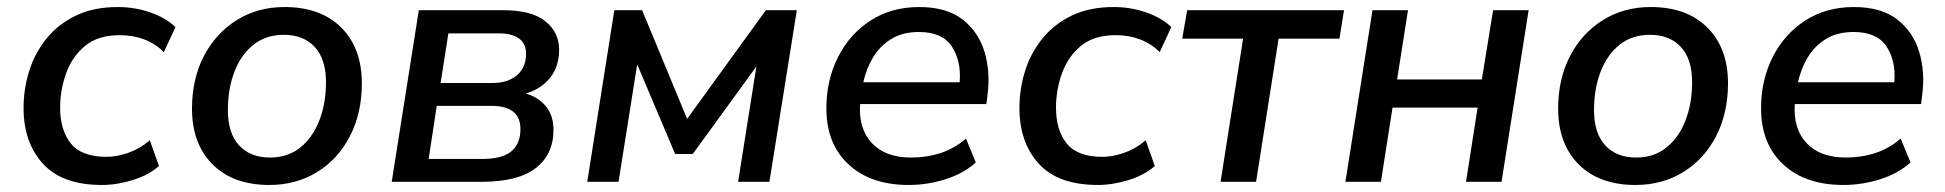

<svg xmlns="http://www.w3.org/2000/svg" viewBox="-20 -517 5530 546"><path d="M270 9Q157 9 102 -51.5Q47 -112 47 -210Q47 -264 63 -315Q79 -366 112 -407Q145 -448 195.5 -472.5Q246 -497 315 -497Q364 -497 408 -481.5Q452 -466 479 -440L446 -369Q397 -417 320 -417Q259 -417 222 -386.5Q185 -356 168 -308.5Q151 -261 151 -211Q151 -147 181.5 -109Q212 -71 283 -71Q312 -71 345 -82.5Q378 -94 406 -118L432 -45Q403 -19 357.5 -5Q312 9 270 9Z M746 9Q643 9 584.5 -49.5Q526 -108 526 -208Q526 -293 560 -358Q594 -423 653.5 -460Q713 -497 789 -497Q892 -497 950.5 -438.5Q1009 -380 1009 -280Q1009 -195 975 -129.5Q941 -64 881.5 -27.5Q822 9 746 9ZM748 -69Q799 -69 834.5 -98Q870 -127 888.5 -175.5Q907 -224 907 -283Q907 -349 875 -383.5Q843 -418 787 -418Q736 -418 700.5 -389.5Q665 -361 646.5 -312.5Q628 -264 628 -204Q628 -138 660 -103.5Q692 -69 748 -69Z M1094 0 1171 -488H1411Q1492 -488 1531 -456.5Q1570 -425 1570 -376Q1570 -328 1544.5 -296Q1519 -264 1475 -251Q1511 -241 1532.5 -214.5Q1554 -188 1554 -148Q1554 -78 1503.5 -39Q1453 0 1350 0ZM1233 -281H1381Q1424 -281 1450 -303Q1476 -325 1476 -365Q1476 -393 1456 -407.5Q1436 -422 1400 -422H1255ZM1199 -65H1351Q1408 -65 1434 -86.5Q1460 -108 1460 -150Q1460 -216 1377 -216H1222Z M1650 0 1727 -488H1806L1934 -179L2158 -488H2246L2168 0H2079L2131 -328L1950 -79H1900L1792 -334L1739 0Z M2564 9Q2456 9 2393 -49.5Q2330 -108 2330 -209Q2330 -289 2363 -354.5Q2396 -420 2455.5 -458.5Q2515 -497 2594 -497Q2672 -497 2717.5 -461.5Q2763 -426 2780 -368.5Q2797 -311 2788 -245L2785 -221H2426Q2421 -151 2459.5 -110Q2498 -69 2571 -69Q2616 -69 2655.5 -82Q2695 -95 2727 -123L2755 -55Q2721 -24 2669.5 -7.5Q2618 9 2564 9ZM2593 -426Q2546 -426 2513.5 -405.5Q2481 -385 2462 -352.5Q2443 -320 2435 -283H2709Q2714 -343 2687 -384.5Q2660 -426 2593 -426Z M3102 9Q2989 9 2934 -51.5Q2879 -112 2879 -210Q2879 -264 2895 -315Q2911 -366 2944 -407Q2977 -448 3027.5 -472.5Q3078 -497 3147 -497Q3196 -497 3240 -481.5Q3284 -466 3311 -440L3278 -369Q3229 -417 3152 -417Q3091 -417 3054 -386.5Q3017 -356 3000 -308.5Q2983 -261 2983 -211Q2983 -147 3013.5 -109Q3044 -71 3115 -71Q3144 -71 3177 -82.5Q3210 -94 3238 -118L3264 -45Q3235 -19 3189.5 -5Q3144 9 3102 9Z M3451 0 3515 -407H3342L3356 -488H3802L3789 -407H3616L3552 0Z M3806 0 3883 -488H3984L3953 -291H4194L4226 -488H4327L4250 0H4149L4182 -211H3940L3907 0Z M4631 9Q4528 9 4469.5 -49.5Q4411 -108 4411 -208Q4411 -293 4445 -358Q4479 -423 4538.5 -460Q4598 -497 4674 -497Q4777 -497 4835.5 -438.5Q4894 -380 4894 -280Q4894 -195 4860 -129.5Q4826 -64 4766.5 -27.5Q4707 9 4631 9ZM4633 -69Q4684 -69 4719.5 -98Q4755 -127 4773.5 -175.5Q4792 -224 4792 -283Q4792 -349 4760 -383.5Q4728 -418 4672 -418Q4621 -418 4585.5 -389.5Q4550 -361 4531.5 -312.5Q4513 -264 4513 -204Q4513 -138 4545 -103.5Q4577 -69 4633 -69Z M5222 9Q5114 9 5051 -49.5Q4988 -108 4988 -209Q4988 -289 5021 -354.5Q5054 -420 5113.5 -458.5Q5173 -497 5252 -497Q5330 -497 5375.5 -461.5Q5421 -426 5438 -368.5Q5455 -311 5446 -245L5443 -221H5084Q5079 -151 5117.5 -110Q5156 -69 5229 -69Q5274 -69 5313.5 -82Q5353 -95 5385 -123L5413 -55Q5379 -24 5327.5 -7.5Q5276 9 5222 9ZM5251 -426Q5204 -426 5171.5 -405.5Q5139 -385 5120 -352.5Q5101 -320 5093 -283H5367Q5372 -343 5345 -384.5Q5318 -426 5251 -426Z"/></svg>

Font: Nunito Sans SemiBold
Style: Italic
Weight: 600
Italic angle: -9°
Designer: Vernon Adams
Foundry: Vernon Adams
Version: Version 3.006; ttfautohint (v1.8.3)